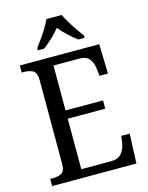

<svg xmlns="http://www.w3.org/2000/svg" viewBox="-135 -1014 848 1098"><g transform="rotate(-15 289.0 -465.5)"><path d="M34 0V-42H49Q80 -42 101 -53.5Q122 -65 122 -108V-601Q122 -648 100.5 -660Q79 -672 49 -672H34V-714H504L509 -539H459L454 -582Q451 -615 433 -639.5Q415 -664 373 -664H220V-398H442V-349H220V-50H395Q439 -50 459 -74.5Q479 -99 484 -132L490 -175H540L533 0ZM156 -784Q170 -803 188.5 -829Q207 -855 223.5 -882Q240 -909 249 -931H340Q350 -909 366.5 -882Q383 -855 401 -829Q419 -803 433 -784V-771H395Q369 -791 342 -816Q315 -841 294 -867Q273 -841 246.5 -816Q220 -791 194 -771H156Z"/></g></svg>

Font: Noto Serif Hebrew SemiCondensed
Style: Regular
Weight: 400
Width: 4
Designer: Monotype Design Team
Foundry: Monotype Imaging Inc.
Version: Version 2.004; ttfautohint (v1.8.4.7-5d5b)